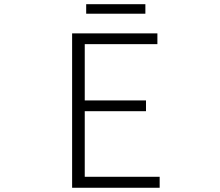

<svg xmlns="http://www.w3.org/2000/svg" viewBox="-20 -886 1040 906"><path d="M320.3 0V-728.5H722.7V-677.7H379.9V-412.1H668.9V-361.3H379.9V-51.8H733.4V0ZM386.7 -821.3V-866.2H666V-821.3Z"/></svg>

Font: GenEi Gothic M Light
Style: Regular
Weight: 300
Designer: o_tamon (Modified); [Source Han Sans]
Ryoko NISHIZUKA  (kana & ideographs); Paul D. Hunt (Latin, Greek & Cyrillic); Wenl
Version: Version 1.1a;Original Version 1.004